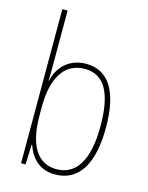

<svg xmlns="http://www.w3.org/2000/svg" viewBox="-116 -832 704 915"><g transform="rotate(15 236.0 -375.0)"><path d="M102 -494V-760H76V0H98L102 -99H104C126 -35 170 10 245 10C364 10 423 -92 423 -268C423 -445 366 -538 254 -538C174 -538 118 -487 103 -414H101C102 -436 102 -469 102 -494ZM254 -513C352 -513 396 -429 396 -268C396 -99 342 -16 245 -16C157 -16 102 -88 102 -243V-285C102 -424 151 -513 254 -513Z"/></g></svg>

Font: Noto Sans Lao Condensed Thin
Style: Regular
Weight: 100
Width: 3
Designer: Monotype Design Team
Foundry: Monotype Imaging Inc.
Version: Version 2.003